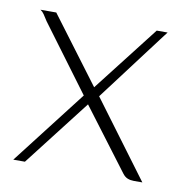

<svg xmlns="http://www.w3.org/2000/svg" viewBox="-55 -452 478 504"><g transform="rotate(10 184.0 -200.0)"><path d="M12 0 165 -198 35 -373Q28 -384 24 -390Q20 -396 14 -400H56L188 -224L324 -399H353Q349 -394 345 -388.5Q341 -383 337 -378L205 -203L356 0H333Q324 0 316.5 -3Q309 -6 303 -14L180 -177L43 0Z"/></g></svg>

Font: Genos ExtraLight
Style: Regular
Weight: 250
Designer: Robert E. Leuschke
Foundry: Robert E. Leuschke
Version: Version 1.010